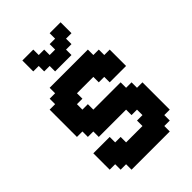

<svg xmlns="http://www.w3.org/2000/svg" viewBox="-220 -831 921 921"><g transform="rotate(-45 240.5 -370.5)"><path d="M148.1 -666.7H111.1V-740.7H185.2V-703.7H222.2V-666.7H259.3V-703.7H296.3V-740.7H370.4V-666.7H333.3V-629.6H296.3V-592.6H185.2V-629.6H148.1ZM74.1 -74.1H37V-185.2H148.1V-148.1H185.2V-111.1H296.3V-148.1H333.3V-185.2H296.3V-222.2H111.1V-259.3H74.1V-296.3H37V-481.5H74.1V-518.5H111.1V-555.6H370.4V-518.5H407.4V-481.5H444.4V-370.4H333.3V-407.4H296.3V-444.4H185.2V-407.4H148.1V-370.4H185.2V-333.3H370.4V-296.3H407.4V-259.3H444.4V-74.1H407.4V-37H370.4V0H111.1V-37H74.1Z"/></g></svg>

Font: Jersey 15
Style: Regular
Weight: 400
Designer: Sarah Cadigan-Fried
Version: Version 1.001; ttfautohint (v1.8.4.7-5d5b)